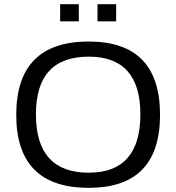

<svg xmlns="http://www.w3.org/2000/svg" viewBox="-20 -904 853 929"><path d="M409.2 -68.4Q659.2 -68.4 659.2 -351.1Q659.2 -629.9 409.2 -629.9Q153.8 -629.9 153.8 -351.1Q153.8 -68.4 409.2 -68.4ZM58.6 -348.1Q58.6 -703.1 409.2 -703.1Q754.4 -703.1 754.4 -348.1Q754.4 4.9 409.2 4.9Q58.6 4.9 58.6 -348.1ZM542 -883.8V-800.8H451.7V-883.8ZM361.3 -883.8V-800.8H271V-883.8Z"/></svg>

Font: Sansation
Style: Regular
Weight: 400
Designer: Bernd Montag
Version: Version 1.301